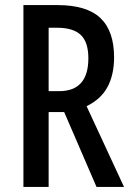

<svg xmlns="http://www.w3.org/2000/svg" viewBox="-20 -785 517 754"><path d="M206 -765Q321 -765 374.5 -714Q428 -663 428 -560Q428 -491 402 -443Q376 -395 320 -368L467 -51H359L232 -345H171V-51H72V-765ZM205 -676H171V-427H212Q327 -427 327 -556Q327 -620 297 -648Q267 -676 205 -676Z"/></svg>

Font: Noto Sans Tamil UI ExtraCondensed Medium
Style: Regular
Weight: 500
Width: 2
Designer: Jelle Bosma - Monotype Design Team
Foundry: Monotype Imaging Inc.
Version: Version 2.004; ttfautohint (v1.8.4.7-5d5b)